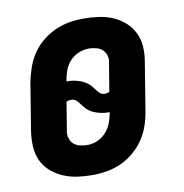

<svg xmlns="http://www.w3.org/2000/svg" viewBox="-66 -591 632 661"><g transform="rotate(-10 250.0 -260.0)"><path d="M206 8Q180 8 154 4.5Q128 1 104.5 -9Q81 -19 62 -35.5Q43 -52 32.5 -74.5Q22 -97 20.5 -123.5Q19 -150 23 -177L50 -343Q55 -368 63.5 -393Q72 -418 86.5 -440Q101 -462 122 -479.5Q143 -497 167 -508Q191 -519 216.5 -523.5Q242 -528 267 -528Q293 -528 319.5 -524.5Q346 -521 369.5 -511Q393 -501 411.5 -484.5Q430 -468 441 -445.5Q452 -423 453.5 -396.5Q455 -370 450 -343L423 -177Q419 -152 410.5 -127Q402 -102 387 -80Q372 -58 351.5 -40.5Q331 -23 307 -12Q283 -1 257 3.5Q231 8 206 8ZM296 -260Q300 -260 304 -261Q308 -262 312 -264L328 -361Q329 -364 329.5 -367.5Q330 -371 330 -374Q330 -380 329.5 -381.5Q329 -383 328.5 -385.5Q328 -388 327 -391Q326 -394 325 -396Q324 -398 322 -400.5Q320 -403 318.5 -405Q317 -407 315 -409Q313 -411 310.5 -412.5Q308 -414 306 -415Q304 -416 301 -417.5Q298 -419 295 -419.5Q292 -420 289.5 -420.5Q287 -421 284.5 -421.5Q282 -422 279 -422.5Q276 -423 273 -423Q270 -423 267 -423Q249 -423 231.5 -415.5Q214 -408 201 -393.5Q188 -379 182 -361.5Q176 -344 173 -326V-325H178Q190 -325 202 -322.5Q214 -320 225 -315.5Q236 -311 245 -304Q254 -297 261 -287.5Q268 -278 276 -269Q284 -260 296 -260ZM207 -97Q225 -97 242 -104.5Q259 -112 272 -126.5Q285 -141 291.5 -158.5Q298 -176 301 -194V-195H296Q284 -195 272 -197.5Q260 -200 248.5 -204.5Q237 -209 228.5 -216Q220 -223 213 -232.5Q206 -242 198 -251Q190 -260 178 -260Q174 -260 169.5 -259Q165 -258 161 -256L145 -159Q145 -156 144 -152.5Q143 -149 144 -146Q144 -139 144 -138Q144 -137 145 -134.5Q146 -132 147 -129Q148 -126 149 -123.5Q150 -121 151.5 -119Q153 -117 154.5 -115Q156 -113 158.5 -111Q161 -109 163 -107.5Q165 -106 167.5 -105Q170 -104 172.5 -102.5Q175 -101 178 -100.5Q181 -100 183.5 -99.5Q186 -99 189 -98.5Q192 -98 195 -97.5Q198 -97 201 -97Q204 -97 207 -97Z"/></g></svg>

Font: Iosevka Term Curly XBd Obl
Style: Regular
Weight: 800
Italic angle: -9°
Designer: Belleve Invis
Foundry: Belleve Invis
Version: Version 32.3.0